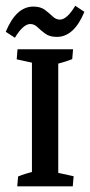

<svg xmlns="http://www.w3.org/2000/svg" viewBox="-33 -657 317 677"><path d="M79.6 -7.3V-476.6H172.4V-7.3ZM27.8 0 30.8 -34.7Q55.2 -44.9 92.3 -53.7L79.6 -13.2V-84H172.4V-13.2L161.6 -49.8L226.6 -35.6L223.6 0ZM224.6 -483.4 221.7 -448.7Q197.3 -438.5 160.2 -429.7L172.4 -470.2V-399.4H79.6V-470.2L90.8 -433.6L25.9 -447.8L28.8 -483.4ZM19.5 -523.9 -12.7 -544.9Q23.9 -633.8 84.5 -633.8Q109.9 -633.8 125.2 -622.3Q140.6 -610.8 152.3 -599.4Q164.1 -587.9 178.2 -587.9Q203.1 -587.9 232.4 -636.7L264.6 -615.2Q228 -526.9 167.5 -526.9Q142.1 -526.9 126.5 -538.3Q110.8 -549.8 99.4 -561Q87.9 -572.3 73.7 -572.3Q48.8 -572.3 19.5 -523.9Z"/></svg>

Font: Markazi Text Medium
Style: Regular
Weight: 500
Designer: Borna Izadpanah (Arabic designer), Fiona Ross (Arabic design director) and Florian Runge (Latin designer)
Foundry: Borna Izadpanah and Florian Runge
Version: Version 1.001